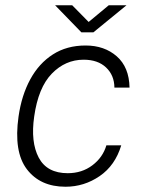

<svg xmlns="http://www.w3.org/2000/svg" viewBox="-20 -700 553 730"><path d="M229 10Q133 10 82.2 -56.5Q31.5 -123 50.5 -257Q62 -337.5 95 -398.2Q128 -459 181 -493Q234 -527 305.5 -527Q377 -527 424 -485.8Q471 -444.5 472.5 -367H415Q414.5 -414 383.2 -443.5Q352 -473 298 -473Q228.5 -473 177 -420Q125.5 -367 110 -257Q96 -160 127.2 -100.8Q158.5 -41.5 237.5 -41.5Q291.5 -41.5 331.2 -71.5Q371 -101.5 384.5 -147.5H441Q418 -71 359 -30.5Q300 10 229 10ZM289.5 -577 189.5 -680H254.5L317 -616.5L393.5 -680H461L335 -577Z"/></svg>

Font: Public Sans ExtraLight
Style: Italic
Weight: 200
Italic angle: -8°
Designer: The Public Sans project authors (U.S. Web Design System). Libre Franklin designed by Pablo Impallari and Rodrigo Fuenzal
Version: Version 1.007; ttfautohint (v1.8.1) -l 8 -r 50 -G 200 -x 14 